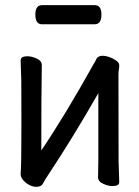

<svg xmlns="http://www.w3.org/2000/svg" viewBox="-20 -705 540 744"><path d="M121 19Q100 19 80 3Q60 -13 60 -31Q63 -61 63 -225Q63 -374 62.5 -395Q62 -416 61 -438.5Q60 -461 60 -471Q60 -487 86 -487Q103 -487 122.5 -478Q142 -469 142 -453Q140 -335 140 -122Q231 -256 344 -459Q346 -460 352.5 -474.5Q359 -489 378 -489Q389 -489 403.5 -484Q418 -479 430 -470.5Q442 -462 442 -452Q442 -441 440.5 -434.5Q439 -428 439 -415Q439 -100 439.5 -79.5Q440 -59 441 -35Q442 -11 442 1Q442 16 415 16Q399 16 379.5 7Q360 -2 360 -18L361 -81V-344Q264 -174 164 -23Q155 -10 147.5 4.5Q140 19 121 19ZM142 -611Q117 -611 117 -649Q117 -685 143 -685H348Q373 -685 373 -648Q373 -611 347 -611Z"/></svg>

Font: LXGW WenKai Mono TC
Style: Bold
Weight: 700
Designer: LXGW / Fontworks Inc.
Foundry: LXGW / Fontworks Inc.
Version: Version 1.330